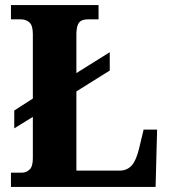

<svg xmlns="http://www.w3.org/2000/svg" viewBox="-20 -734 665 754"><path d="M23 0V-56H67Q83 -56 96 -68Q109 -80 109 -112V-275L36 -230V-300L109 -347V-600Q109 -634 95.5 -646Q82 -658 62 -658H23V-714H367V-658H325Q301 -658 291 -646Q281 -634 280 -603V-447L411 -529V-457L280 -375V-64H450Q479 -64 497 -84Q515 -104 526 -150L544 -225H597L591 0Z"/></svg>

Font: Noto Serif Thai SemiCondensed ExtraBold
Style: Regular
Weight: 800
Width: 4
Designer: Monotype Design Team
Foundry: Monotype Imaging Inc.
Version: Version 2.002; ttfautohint (v1.8.4.7-5d5b)